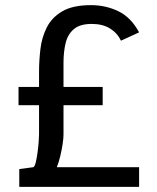

<svg xmlns="http://www.w3.org/2000/svg" viewBox="-20 -724 608 744"><path d="M54.7 0V-68.8L109.4 -76.2Q114.7 -79.1 118.7 -95.2Q122.6 -111.3 125.5 -133.1Q128.4 -154.8 129.9 -174.3Q131.3 -193.8 131.3 -203.1V-316.4H51.8V-387.2H131.3V-445.8Q131.3 -487.8 136.5 -533Q141.6 -578.1 160.9 -616.9Q180.2 -655.8 220.9 -679.9Q261.7 -704.1 333 -704.1Q389.6 -704.1 438.7 -680.4Q487.8 -656.7 519 -598.6L448.7 -566.4Q434.6 -596.2 406 -613.8Q377.4 -631.3 335.9 -631.3Q290 -631.3 266.4 -611.3Q242.7 -591.3 234.4 -557.4Q226.1 -523.4 226.1 -481.9V-387.2H377.9V-316.4H226.1V-203.1Q226.1 -189 222.7 -165.8Q219.2 -142.6 213.4 -118.4Q207.5 -94.2 200.2 -76.2H519V0Z"/></svg>

Font: Shanti
Style: Regular
Weight: 400
Designer: Vernon Adams
Foundry: Vernon Adams
Version: Version 1.100; ttfautohint (v1.8.4)